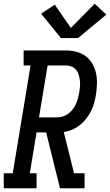

<svg xmlns="http://www.w3.org/2000/svg" viewBox="-44 -1004 587 1024"><path d="M-24 0V-80H24L119 -655H82V-735H306Q335 -735 362.5 -728Q390 -721 412 -705Q434 -689 448 -665Q462 -641 468 -614Q474 -587 473 -557.5Q472 -528 468 -500Q464 -477 458 -454.5Q452 -432 441.5 -411.5Q431 -391 416 -371.5Q401 -352 382 -337Q363 -322 341 -312.5Q319 -303 296 -300L351 -80H407V0H276L202 -298H151L115 -80H151V0ZM164 -378H258Q274 -378 290 -382.5Q306 -387 319.5 -397Q333 -407 343.5 -420.5Q354 -434 361 -449.5Q368 -465 372 -480.5Q376 -496 379 -512Q381 -527 382.5 -543.5Q384 -560 382 -575.5Q380 -591 375.5 -606Q371 -621 361 -632.5Q351 -644 336.5 -649.5Q322 -655 306 -655H210ZM281 -801 175 -931 248 -979 334 -855 461 -984 523 -926 372 -801Z"/></svg>

Font: Iosevka Slab Medium
Style: Italic
Weight: 500
Italic angle: -9°
Monospace: yes
Designer: Belleve Invis
Foundry: Belleve Invis
Version: Version 11.1.0; ttfautohint (v1.8.3)